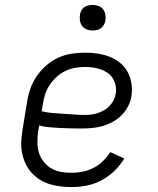

<svg xmlns="http://www.w3.org/2000/svg" viewBox="-20 -752 640 780"><path d="M270 8Q247 8 223.5 5Q200 2 178.5 -5Q157 -12 138.5 -24.5Q120 -37 105.5 -53.5Q91 -70 82 -91Q73 -112 69 -134.5Q65 -157 66.5 -180.5Q68 -204 72 -228L90 -338Q94 -365 103.5 -392Q113 -419 129.5 -443Q146 -467 168.5 -486.5Q191 -506 217.5 -518Q244 -530 272 -534Q300 -538 327 -538Q353 -538 378.5 -534Q404 -530 426.5 -521Q449 -512 468 -496.5Q487 -481 498.5 -459.5Q510 -438 514 -413Q518 -388 514 -362Q511 -341 500.5 -320.5Q490 -300 474 -284Q458 -268 438 -257Q418 -246 397 -240Q376 -234 354.5 -232Q333 -230 312 -230Q290 -230 268.5 -230.5Q247 -231 225 -232Q203 -233 181.5 -235Q160 -237 139 -242L135 -218Q132 -196 132 -174Q132 -152 138 -132Q144 -112 157 -95.5Q170 -79 187.5 -68.5Q205 -58 226.5 -54Q248 -50 271 -50Q293 -50 315.5 -54.5Q338 -59 359 -69.5Q380 -80 397.5 -97Q415 -114 428 -134L485 -108Q468 -80 444 -57Q420 -34 391.5 -19Q363 -4 332 2Q301 8 270 8ZM323 -285Q336 -285 349.5 -286.5Q363 -288 376.5 -292.5Q390 -297 402.5 -304Q415 -311 425 -321.5Q435 -332 441.5 -345Q448 -358 450 -371Q453 -387 450 -403Q447 -419 439 -432.5Q431 -446 418.5 -455Q406 -464 391 -469.5Q376 -475 359.5 -477.5Q343 -480 327 -480Q307 -480 286 -476.5Q265 -473 246 -464Q227 -455 210.5 -440Q194 -425 182 -407Q170 -389 163.5 -369Q157 -349 154 -328L149 -300Q170 -295 191.5 -293Q213 -291 235 -290Q257 -289 279 -287Q301 -285 323 -285ZM356 -628Q344 -628 332.5 -632.5Q321 -637 314 -646Q307 -655 305 -667.5Q303 -680 305 -693Q306 -701 310.5 -709.5Q315 -718 322.5 -723Q330 -728 339 -730Q348 -732 356 -732Q369 -732 380.5 -727.5Q392 -723 399 -714Q406 -705 408 -692.5Q410 -680 408 -667Q406 -659 401.5 -650.5Q397 -642 389.5 -637Q382 -632 373.5 -630Q365 -628 356 -628Z"/></svg>

Font: Iosevka Slab Light Extended
Style: Italic
Weight: 300
Width: 7
Italic angle: -9°
Monospace: yes
Designer: Belleve Invis
Foundry: Belleve Invis
Version: Version 11.1.0; ttfautohint (v1.8.3)